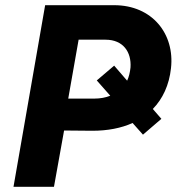

<svg xmlns="http://www.w3.org/2000/svg" viewBox="-20 -720 681 740"><path d="M531 -201 602 -262 569 -300C607 -339 632 -392 639 -457C654 -589 567 -700 420 -700H154L32 0H188L227 -217L336 -216C394 -216 447 -226 491 -246ZM243 -340 283 -567H387C455 -567 487 -519 483 -460C481 -441 477 -424 470 -409L420 -467L353 -410L405 -351C387 -344 367 -340 344 -340Z"/></svg>

Font: Fixel Display
Style: Bold Italic
Weight: 700
Italic angle: -10°
Designer: AlfaBravo + MacPaw
Foundry: Kyrylo Tkachov, Marchela Mozhyna, Serhii Makarenko, Maria Weinstein, Zakhar Kryvoshyya
Version: Version 1.210;Glyphs 3.2 (3217)